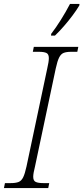

<svg xmlns="http://www.w3.org/2000/svg" viewBox="-37 -951 422 971"><path d="M-17 0 -12 -25H18Q42 -25 56.5 -30.5Q71 -36 80 -54Q89 -72 97 -109L202 -605Q206 -622 208 -635Q210 -648 210 -657Q210 -677 198 -683Q186 -689 160 -689H129L134 -714H359L354 -689H323Q299 -689 285 -683.5Q271 -678 262 -660Q253 -642 245 -605L140 -109Q131 -74 131 -57Q131 -37 143.5 -31Q156 -25 182 -25H212L207 0ZM221 -771 222 -780Q246 -811 271 -851Q296 -891 317 -931H365L364 -923Q351 -901 330.5 -873.5Q310 -846 286.5 -819Q263 -792 241 -771Z"/></svg>

Font: Noto Serif SemiCondensed ExtraLight
Style: Italic
Weight: 200
Width: 4
Italic angle: -12°
Designer: Monotype Design Team
Foundry: Monotype Imaging Inc.
Version: Version 2.013